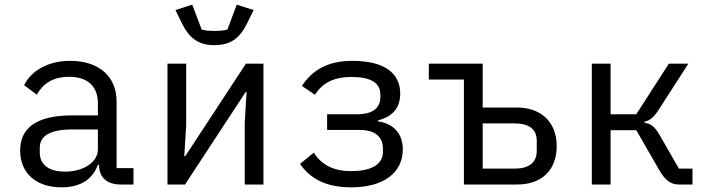

<svg xmlns="http://www.w3.org/2000/svg" viewBox="-20 -788 3041 820"><path d="M495 0H550.1V-70H478V-354C478 -463.1 400.9 -528.1 279.8 -528.1C175.1 -528.1 109 -478 83.1 -424L137.1 -383.9C164.1 -431.1 206 -459.9 274.9 -459.9C353 -459.9 398.1 -421.2 398.1 -345.9V-295.1H288C133.2 -295.1 66.1 -240.1 66.1 -144.9C66.1 -47.9 134.9 12.1 242.9 12.1C327.1 12.1 376.1 -24.9 398.1 -84.2H403.1V-82C403.1 -34.1 433.9 0 495 0ZM149.9 -136V-157C149.9 -207 192.8 -235.1 288 -235.1H398.1V-149.9C398.1 -96.9 339.1 -55 257.1 -55C191.1 -55 149.9 -83.1 149.9 -136Z M695.3 0H770.2L1029.1 -394.9H1033L1025.2 -263.1V0H1105.1V-516H1030.2L771.3 -121.1H767L775.2 -252.8V-516H695.3ZM729.4 -745 757.1 -687.9C789.1 -623.9 828.1 -595.2 896.3 -595.2C964.1 -595.2 1003.2 -623.9 1035.2 -687.9L1063.2 -745L991.1 -768.1L951.3 -661.9C937.1 -657 912.3 -655.9 896.3 -655.9C880.3 -655.9 855.1 -657 841.3 -661.9L801.1 -768.1Z M1479.4 12.1C1619.3 12.1 1700.3 -51.1 1700.3 -149.9C1700.3 -214.8 1663.4 -259.9 1594.5 -269.9V-274.1C1654.1 -289.1 1689.3 -324.9 1689.3 -388.8C1689.3 -475.1 1622.2 -528.1 1485.4 -528.1C1378.2 -528.1 1315.3 -489 1269.2 -421.2L1325.3 -383.2C1355.1 -431.1 1401.3 -459.2 1481.2 -459.2C1571.4 -459.2 1604.4 -429 1604.4 -384.9V-372.9C1604.4 -326 1570.3 -300.1 1506.4 -300.1H1377.1V-233H1516.3C1580.3 -233 1615.4 -204.9 1615.4 -153.1V-138.8C1615.4 -90.9 1574.2 -57.2 1479.4 -57.2C1403.4 -57.2 1352.3 -84.9 1320.3 -136L1261.4 -88.1C1305.4 -24.1 1373.2 12.1 1479.4 12.1Z M1961.3 0H2188.6C2293.3 0 2357.6 -61.1 2357.6 -164.1C2357.6 -266 2291.5 -328.8 2187.5 -328.8H2041.5V-516H1811.4V-448.2H1961.3ZM2041.5 -67.8V-261H2176.5C2236.5 -261 2272.4 -239 2272.4 -186.1V-144.2C2272.4 -90.9 2236.5 -67.8 2176.5 -67.8Z M2507.5 0H2587.7V-231.9H2697.4L2796.5 -60C2821.7 -17 2845.5 0 2879.6 0H2937.5V-67.8H2879.6L2795.5 -214.1C2775.6 -247.9 2758.5 -259.9 2732.6 -263.8V-268.1C2756.4 -274.1 2770.6 -285.2 2793.7 -320L2919.7 -516H2836.6L2697.4 -300.1H2587.7V-516H2507.5Z"/></svg>

Font: Margiela Mono
Style: Regular
Weight: 400
Designer: Mike Abbink, Paul van der Laan, Pieter van Rosmalen
Foundry: Bold Monday
Version: Version 2.003 2021